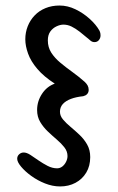

<svg xmlns="http://www.w3.org/2000/svg" viewBox="-20 -669 428 698"><path d="M198.5 8.8Q171.1 8.8 143.5 -2.2Q115.9 -13.2 93.3 -29.7Q70.8 -46.1 56.6 -63.2Q42.5 -80.2 42.5 -91.8Q42.5 -101.8 49.7 -108.2Q56.9 -114.6 66.1 -114.6Q77 -114.6 90.6 -105.8Q104.1 -96.9 119.9 -85.9Q135.8 -74.9 153 -66Q170.2 -57.1 187.5 -57.1Q197.8 -57.1 206.2 -63.4Q214.6 -69.8 220 -80.4Q225.4 -91 225.4 -101.8Q225.4 -118.8 214.1 -133.2Q202.8 -147.8 186.4 -161.7Q170.1 -175.6 153.8 -191.1Q137.5 -206.6 126.2 -225.5Q114.9 -244.4 114.9 -269Q114.9 -300.5 132.4 -327.4Q149.9 -354.4 179.1 -365Q139.6 -390.4 115.9 -418.2Q92.1 -446 82.1 -474Q72 -502 72 -526.1Q72 -551.2 80.8 -573.5Q89.6 -595.8 105.9 -612.8Q122.1 -629.9 145.3 -639.4Q168.5 -648.9 196.6 -648.9Q226.1 -648.9 254.5 -635.1Q282.9 -621.4 306.1 -600.4Q329.2 -579.5 341.6 -557.5Q341.6 -557.5 343.6 -552.6Q345.5 -547.6 345.5 -540.2Q345.5 -530.6 339.5 -523.2Q333.5 -515.9 323.6 -515.9Q315.4 -515.9 309.1 -521.2Q302.8 -526.6 302.8 -526.6Q285.1 -541.6 269.8 -553.6Q254.5 -565.5 240.2 -572.5Q225.9 -579.5 210.6 -579.5Q198.9 -579.5 185.5 -573.2Q172.1 -567 163 -554.6Q153.9 -542.1 153.9 -522Q153.9 -497 166.5 -477.4Q179.1 -457.9 199.4 -441Q219.6 -424.1 242.8 -407.5Q265.9 -390.9 287.5 -371.8Q294.9 -365 298.6 -358.1Q302.4 -351.1 302.4 -342.2Q302.4 -337.8 301 -333.9Q299.6 -330.1 296.9 -327.2Q294.2 -324.2 290.7 -322.3Q287.1 -320.4 282.4 -319.2Q256.5 -316.6 237.6 -309.4Q218.6 -302.1 208.3 -290.7Q198 -279.2 198 -262.8Q198 -247.8 209.1 -234.6Q220.2 -221.4 236.4 -207.9Q252.5 -194.5 269.1 -178.8Q285.8 -163.1 296.9 -143.4Q308 -123.8 308 -97.9Q308 -65.6 293.6 -41.6Q279.2 -17.6 254.4 -4.4Q229.6 8.8 198.5 8.8Z"/></svg>

Font: Sour Gummy Black
Style: Regular
Weight: 900
Version: Version 1.000